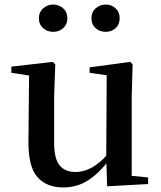

<svg xmlns="http://www.w3.org/2000/svg" viewBox="-20 -808 707 844"><path d="M258 16Q185 16 144.5 -29.5Q104 -75 105 -187L108 -492L134 -472L30 -488V-515L212 -536L223 -525L218 -385V-181Q218 -109 242.5 -80.5Q267 -52 311 -52Q355 -52 395.5 -78.5Q436 -105 468 -149L497 -103H458Q420 -51 370.5 -17.5Q321 16 258 16ZM451 11 447 -111V-113L449 -477L374 -488V-512L553 -536L563 -525L559 -385V-35L631 -28V1ZM213 -668Q189 -668 170 -684Q151 -700 151 -728Q151 -755 170 -771.5Q189 -788 213 -788Q239 -788 257.5 -771.5Q276 -755 276 -728Q276 -700 257.5 -684Q239 -668 213 -668ZM445 -668Q419 -668 400.5 -684Q382 -700 382 -728Q382 -755 400.5 -771.5Q419 -788 445 -788Q470 -788 488 -771.5Q506 -755 506 -728Q506 -700 488 -684Q470 -668 445 -668Z"/></svg>

Font: Noto Serif TC SemiBold
Style: Regular
Weight: 600
Version: Version 2.002-H1;hotconv 1.1.0;makeotfexe 2.6.0